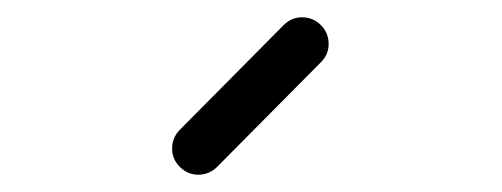

<svg xmlns="http://www.w3.org/2000/svg" viewBox="-20 -679 580 222"><path d="M179 -507Q179 -520 188 -529L308 -650Q317 -659 329 -659Q342 -659 351 -650Q360 -641 360 -628Q360 -616 351 -607L231 -486Q222 -477 209 -477Q197 -477 188 -486Q179 -495 179 -507Z"/></svg>

Font: ibm3270
Style: Regular
Weight: 400
Monospace: yes
Version: Version 2.0.3